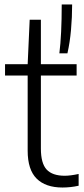

<svg xmlns="http://www.w3.org/2000/svg" viewBox="-20 -828 376 857"><path d="M331 -51.5V1Q295 9 259 9Q183.5 9 143.5 -30.8Q103.5 -70.5 103.5 -155.5V-491H2.5V-541.5H103.5L112.5 -740H162.5V-541.5H322V-491H162.5V-165Q162.5 -99 188.2 -71.2Q214 -43.5 269 -43.5Q294 -43.5 331 -51.5ZM255.5 -808H302Q302 -752 297 -695.2Q292 -638.5 281 -590H245Q255.5 -673 255.5 -808Z"/></svg>

Font: Encode Sans Semi Condensed Light
Style: Regular
Weight: 300
Width: 4
Designer: Multiple Designers
Foundry: Impallari Type
Version: Version 2.000